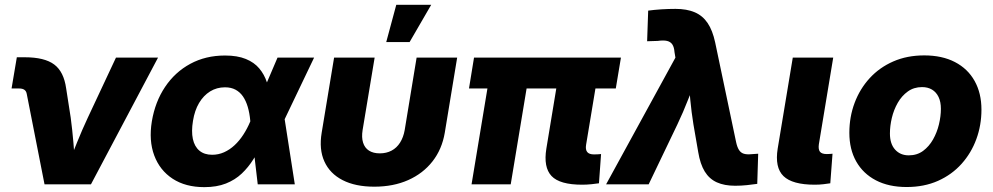

<svg xmlns="http://www.w3.org/2000/svg" viewBox="-20 -770 4146 802"><path d="M166 0 91.8 -377.4Q89.8 -389.2 82 -394.8Q74.2 -400.4 60.1 -400.4H28.3L50.3 -530.8H83Q166 -530.8 206.3 -500.7Q246.6 -470.7 256.3 -400.9L275.4 -278.3Q282.2 -227.1 286.6 -175Q291 -123 294.9 -67.9H258.8Q280.8 -123 301.8 -175Q322.8 -227.1 346.7 -278.3L464.4 -529.3H640.1L359.9 0Z M833.5 11.7Q754.9 11.7 701.2 -23.4Q647.5 -58.6 624.3 -120.6Q601.1 -182.6 614.3 -263.2Q627.9 -344.7 669.4 -406.7Q710.9 -468.8 774.9 -503.4Q838.9 -538.1 919.9 -538.1Q971.7 -538.1 1006.8 -523.7Q1042 -509.3 1063 -484.1Q1084 -459 1094.7 -426.8Q1105.5 -394.5 1108.9 -359.4H1146.5L1168 -278.8L1211.4 0H1056.6L1025.4 -265.6Q1022.5 -297.9 1014.9 -323.5Q1007.3 -349.1 994.9 -367.2Q982.4 -385.3 963.9 -395.3Q945.3 -405.3 919.9 -405.3Q885.3 -405.3 857.7 -388.2Q830.1 -371.1 811.5 -339.8Q793 -308.6 786.1 -265.1Q778.8 -221.2 785.6 -189.5Q792.5 -157.7 813 -140.6Q833.5 -123.5 866.2 -123.5Q892.6 -123.5 916 -134Q939.5 -144.5 959.7 -163.3Q980 -182.1 996.6 -207.8Q1013.2 -233.4 1025.4 -262.7L1139.2 -529.3H1292L1164.6 -262.7L1114.7 -175.8H1076.2Q1059.6 -138.7 1038.6 -105Q1017.6 -71.3 989.7 -44.9Q961.9 -18.6 923.6 -3.4Q885.3 11.7 833.5 11.7Z M1543.5 9.8Q1464.4 9.8 1411.1 -17.6Q1357.9 -44.9 1335 -95.5Q1312 -146 1323.7 -215.8L1375.5 -529.3H1544.9L1494.6 -226.6Q1489.7 -196.3 1496.6 -174.3Q1503.4 -152.3 1521.2 -140.9Q1539.1 -129.4 1566.4 -129.4Q1594.2 -129.4 1615.7 -140.9Q1637.2 -152.3 1651.1 -174.3Q1665 -196.3 1670.4 -226.6L1720.2 -529.3H1889.6L1837.9 -215.8Q1826.2 -146.5 1786.6 -95.9Q1747.1 -45.4 1685.1 -17.8Q1623 9.8 1543.5 9.8ZM1593.3 -594.2 1635.3 -750H1781.2L1690.9 -594.2Z M2411.6 1.5Q2317.9 1.5 2283.7 -34.9Q2249.5 -71.3 2262.2 -149.4L2319.3 -495.1H2482.9L2428.2 -165.5Q2424.8 -145 2432.9 -135Q2440.9 -125 2461.4 -125Q2469.7 -125 2477.8 -125.5Q2485.8 -126 2490.7 -126.5L2481.9 -4.4Q2469.7 -2.4 2450.4 -0.5Q2431.2 1.5 2411.6 1.5ZM1949.7 0 2031.7 -495.1H2195.3L2113.3 0ZM1939 -400.4 1960 -529.3H2573.7L2552.2 -400.4Z M2511.7 0 2801.3 -529.3 2797.4 -552.7Q2795.9 -573.2 2788.3 -584.5Q2780.8 -595.7 2766.1 -599.1Q2751.5 -602.5 2727.5 -599.1L2683.1 -597.7L2687.5 -725.6Q2711.9 -729 2742.2 -731Q2772.5 -732.9 2801.8 -732.9Q2848.6 -732.9 2881.8 -718.8Q2915 -704.6 2935.8 -673.8Q2956.5 -643.1 2967.3 -592.8L3054.7 -176.8Q3059.1 -155.8 3066.7 -143.8Q3074.2 -131.8 3086.9 -127.9Q3099.6 -124 3119.1 -126L3147 -127.9L3143.1 -2Q3123.5 1 3099.4 3.4Q3075.2 5.9 3050.8 5.9Q3005.9 5.9 2974.4 -8.3Q2942.9 -22.5 2923.8 -53.5Q2904.8 -84.5 2896.5 -134.8L2876.5 -250.5Q2868.2 -301.8 2863.3 -353.8Q2858.4 -405.8 2855 -460.9H2897Q2874.5 -405.8 2854.2 -353.8Q2834 -301.8 2809.6 -250.5L2689.5 0Z M3383.3 1.5Q3289.6 1.5 3252.7 -34.4Q3215.8 -70.3 3228.5 -149.4L3291.5 -529.3H3460.4L3400.4 -167Q3397.5 -146 3405 -136.2Q3412.6 -126.5 3433.6 -126.5Q3440.9 -126.5 3447 -127Q3453.1 -127.4 3457.5 -127.9L3448.2 -4.4Q3436 -2.4 3419.4 -0.5Q3402.8 1.5 3383.3 1.5Z M3767.1 11.2Q3692.4 11.2 3638.7 -16.8Q3585 -44.9 3556.4 -95.7Q3527.8 -146.5 3527.8 -215.3Q3527.8 -281.7 3549.8 -340.3Q3571.8 -398.9 3612.8 -443.6Q3653.8 -488.3 3711.4 -513.4Q3769 -538.6 3840.3 -538.6Q3915.5 -538.6 3969 -510.7Q4022.5 -482.9 4051 -431.9Q4079.6 -380.9 4079.6 -312Q4079.6 -247.1 4058.3 -189Q4037.1 -130.9 3996.6 -85.7Q3956.1 -40.5 3898.2 -14.6Q3840.3 11.2 3767.1 11.2ZM3775.9 -121.1Q3810.5 -121.1 3835.7 -139.6Q3860.8 -158.2 3877.4 -187.5Q3894 -216.8 3902.1 -250.7Q3910.2 -284.7 3910.2 -315.4Q3910.2 -344.7 3900.4 -365Q3890.6 -385.3 3873 -395.8Q3855.5 -406.2 3831.5 -406.2Q3797.4 -406.2 3772 -387.9Q3746.6 -369.6 3730 -340.6Q3713.4 -311.5 3705.3 -277.6Q3697.3 -243.7 3697.3 -212.4Q3697.3 -168.9 3719 -145Q3740.7 -121.1 3775.9 -121.1Z"/></svg>

Font: Inter 24pt ExtraBold
Style: Italic
Weight: 800
Italic angle: -9.3988°
Designer: Rasmus Andersson
Foundry: rsms
Version: Version 4.001;git-66647c0bb